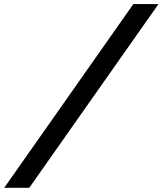

<svg xmlns="http://www.w3.org/2000/svg" viewBox="-79 -793 789 932"><path d="M568.4 -773.4H690.4L63 118.7H-58.6Z"/></svg>

Font: Andika
Style: Bold Italic
Weight: 700
Italic angle: -14°
Designer: Victor Gaultney, Annie Olsen, Julie Remington, Don Collingsworth, Eric Hays, Becca Hirsbrunner
Foundry: SIL International
Version: Version 6.101